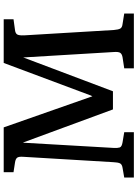

<svg xmlns="http://www.w3.org/2000/svg" viewBox="127 -870 743 1037"><g transform="rotate(-90 498.5 -351.5)"><path d="M58 0V-52L110 -61Q130 -64 135 -75.5Q140 -87 141 -110L170 -596Q172 -621 165.5 -630Q159 -639 139 -642L87 -650V-703H329L497 -224L501 -232L677 -703H913V-650L855 -642Q838 -640 831.5 -631Q825 -622 826 -593L855 -108Q857 -83 863 -73Q869 -63 888 -61L944 -52V0H648V-52L707 -61Q725 -64 731.5 -73.5Q738 -83 736 -109L707 -592V-598L524 -113H426L247 -599L246 -593L218 -108Q217 -88 220.5 -76.5Q224 -65 249 -61L303 -52V0Z"/></g></svg>

Font: Literata 18pt Medium
Style: Regular
Weight: 500
Designer: Latin by Veronika Burian and Jose Scaglione. Greek by Irene Vlachou. Cyrillic by Vera Evstafieva.
Foundry: TypeTogether
Version: Version 3.103;gftools[0.9.29]